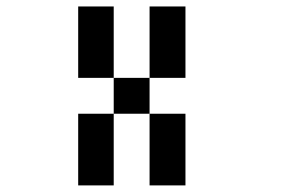

<svg xmlns="http://www.w3.org/2000/svg" viewBox="-20 -686 929 596"><path d="M222.7 -110.4Q222.7 -166 222.7 -333Q250 -333 333 -333Q333 -277.3 333 -110.4Q305.7 -110.4 222.7 -110.4ZM444.3 -110.4Q444.3 -166 444.3 -333Q471.7 -333 555.7 -333Q555.7 -277.3 555.7 -110.4Q527.3 -110.4 444.3 -110.4ZM333 -333Q333 -360.4 333 -444.3Q360.4 -444.3 444.3 -444.3Q444.3 -416 444.3 -333Q416 -333 333 -333ZM222.7 -444.3Q222.7 -500 222.7 -666Q250 -666 333 -666Q333 -611.3 333 -444.3Q305.7 -444.3 222.7 -444.3ZM444.3 -444.3Q444.3 -500 444.3 -666Q471.7 -666 555.7 -666Q555.7 -611.3 555.7 -444.3Q527.3 -444.3 444.3 -444.3Z"/></svg>

Font: leko majuna
Style: pona
Weight: 400
Designer: Kelsey Higham
Version: Version 2.0